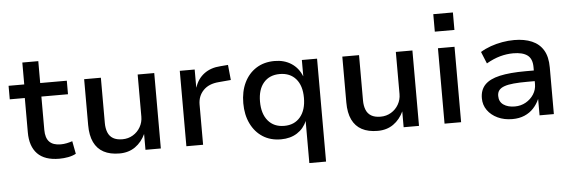

<svg xmlns="http://www.w3.org/2000/svg" viewBox="-54 -900 3748 1258"><g transform="rotate(-5 1820.0 -270.5)"><path d="M305 9Q209 9 161.5 -40Q114 -89 114 -181V-407H15V-496H118V-640H223V-496H398V-407H223V-188Q223 -135 247.5 -109.5Q272 -84 322 -84Q342 -84 361.5 -88Q381 -92 399 -98L415 -14Q393 -2 364 3.5Q335 9 305 9Z M701 9Q639 9 597 -13.5Q555 -36 533.5 -81Q512 -126 512 -194V-496H622V-198Q622 -163 632.5 -136.5Q643 -110 666.5 -96Q690 -82 728 -82Q766 -82 797 -100.5Q828 -119 846 -150.5Q864 -182 864 -219V-496H973V0H872V-106H873Q848 -52 804.5 -21.5Q761 9 701 9Z M1141 0V-496H1239V-378H1240Q1258 -434 1301.5 -466.5Q1345 -499 1409 -503L1459 -507L1469 -407L1389 -400Q1323 -395 1287 -357.5Q1251 -320 1251 -264V0Z M1934 180V-97Q1914 -48 1869.5 -19.5Q1825 9 1763 9Q1694 9 1643.5 -23.5Q1593 -56 1565 -114Q1537 -172 1537 -248Q1537 -325 1565 -383Q1593 -441 1644 -473.5Q1695 -506 1765 -506Q1828 -506 1874.5 -476Q1921 -446 1943 -391H1944V-497H2044V180ZM1792 -77Q1859 -77 1897.5 -123Q1936 -169 1936 -249Q1936 -329 1897.5 -373.5Q1859 -418 1791 -418Q1724 -418 1685.5 -373.5Q1647 -329 1647 -249Q1647 -169 1685.5 -123Q1724 -77 1792 -77Z M2399 9Q2337 9 2295 -13.5Q2253 -36 2231.5 -81Q2210 -126 2210 -194V-496H2320V-198Q2320 -163 2330.5 -136.5Q2341 -110 2364.5 -96Q2388 -82 2426 -82Q2464 -82 2495 -100.5Q2526 -119 2544 -150.5Q2562 -182 2562 -219V-496H2671V0H2570V-106H2571Q2546 -52 2502.5 -21.5Q2459 9 2399 9Z M2828 -606V-721H2957V-606ZM2839 0V-496H2948V0Z M3285 9Q3231 9 3188.5 -11Q3146 -31 3121.5 -65.5Q3097 -100 3097 -144Q3097 -199 3129 -232.5Q3161 -266 3227.5 -281Q3294 -296 3398 -296H3468V-226H3403Q3351 -226 3313.5 -222.5Q3276 -219 3252 -210.5Q3228 -202 3216.5 -187.5Q3205 -173 3205 -150Q3205 -112 3233.5 -92Q3262 -72 3308 -72Q3348 -72 3380.5 -90.5Q3413 -109 3432.5 -139.5Q3452 -170 3452 -207V-318Q3452 -373 3420.5 -396.5Q3389 -420 3327 -420Q3284 -420 3240.5 -408Q3197 -396 3150 -369L3118 -447Q3149 -466 3185.5 -479Q3222 -492 3262 -499Q3302 -506 3341 -506Q3408 -506 3457 -485Q3506 -464 3532 -420.5Q3558 -377 3558 -307V0H3464V-106H3463Q3449 -74 3424.5 -47.5Q3400 -21 3365 -6Q3330 9 3285 9Z"/></g></svg>

Font: Nunito Sans 8pt SemiBold
Style: Regular
Weight: 600
Version: Version 3.101;gftools[0.9.27]